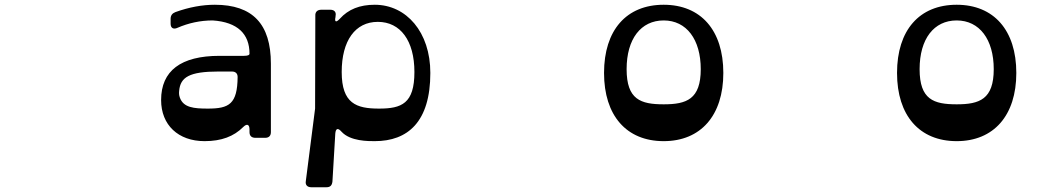

<svg xmlns="http://www.w3.org/2000/svg" viewBox="-20 -580 4370 808"><path d="M884 -560C832 -560 776 -550 718 -529C705 -524 698 -515 698 -501V-480C698 -462 710 -455 727 -463C773 -483 823 -494 875 -494C980 -487 1030 -437 1030 -354C1030 -348 1022 -345 1006 -345H904C741 -345 658 -282 658 -159C658 -54 730 14 841 14C912 14 964 -6 1003 -45C1019 -61 1030 -57 1030 -35V-24C1030 -8 1039 0 1055 0H1096C1112 0 1120 -9 1120 -24V-312C1120 -479 1043 -560 884 -560ZM855 -123C796 -123 752 -127 737 -169C733 -180 733 -188 734 -198C739 -255 777 -279 899 -279H956C971 -279 980 -271 980 -256C979 -142 944 -123 855 -123Z M1290 208H1354C1370 208 1377 200 1379 184L1391 -18C1393 -40 1402 -43 1417 -26C1454 15 1531 14 1557 14C1696 14 1791 -67 1791 -273C1791 -445 1690 -560 1557 -560C1494 -560 1446 -541 1410 -501C1394 -484 1387 -487 1392 -509V-512C1396 -529 1387 -539 1370 -539H1332C1316 -539 1306 -530 1307 -514L1306 -123L1267 182C1264 199 1274 208 1290 208ZM1575 -123C1480 -123 1418 -144 1418 -277C1418 -409 1475 -488 1570 -488C1665 -488 1724 -409 1724 -277C1724 -144 1670 -123 1575 -123Z M2773 14C2929 14 3024 -94 3024 -273C3024 -453 2929 -560 2773 -560C2616 -560 2522 -453 2522 -273C2522 -94 2616 14 2773 14ZM2773 -141C2676 -141 2617 -161 2617 -289C2617 -416 2677 -494 2773 -494C2869 -494 2929 -414 2929 -289C2929 -162 2869 -141 2773 -141Z M4006 14C4162 14 4257 -94 4257 -273C4257 -453 4162 -560 4006 -560C3849 -560 3755 -453 3755 -273C3755 -94 3849 14 4006 14ZM4006 -141C3909 -141 3850 -161 3850 -289C3850 -416 3910 -494 4006 -494C4102 -494 4162 -414 4162 -289C4162 -162 4102 -141 4006 -141Z"/></svg>

Font: OpenDyslexic3
Style: Regular
Weight: 400
Designer: Abelardo Gonzalez
Version: Version 3.001;PS 003.001;hotconv 1.0.88;makeotf.lib2.5.64775